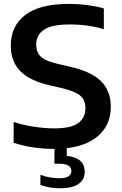

<svg xmlns="http://www.w3.org/2000/svg" viewBox="-20 -770 636 1005"><path d="M263 9.5Q150 9.5 51.5 -22.5V-131.5Q101.5 -115 158.8 -106.5Q216 -98 264 -98Q351 -98 389 -125.5Q427 -153 427 -204.5Q427 -248 398.2 -271Q369.5 -294 296.5 -310.5L244.5 -322.5Q137.5 -346 87 -397Q36.5 -448 36.5 -531.5Q36.5 -634 112.2 -691.8Q188 -749.5 340.5 -749.5Q391.5 -749.5 438.5 -743.2Q485.5 -737 523.5 -726V-617Q442 -642 345 -642Q250 -642 209.8 -614Q169.5 -586 169.5 -537.5Q169.5 -495.5 194.8 -472.5Q220 -449.5 286.5 -434.5L338.5 -422.5Q456 -397 508 -346Q560 -295 560 -212Q560 -107.5 481.8 -49Q403.5 9.5 263 9.5ZM295 215.5Q238.5 215.5 191.5 198V145Q217 154.5 241.8 158.8Q266.5 163 289 163Q353.5 163 353.5 125.5Q353.5 87 289 87H265V-10H329.5V46Q423.5 55.5 423.5 129Q423.5 170.5 390.8 193Q358 215.5 295 215.5Z"/></svg>

Font: Encode Sans Semi Expanded SemiBold
Style: Regular
Weight: 600
Width: 6
Designer: Multiple Designers
Foundry: Impallari Type
Version: Version 3.000; ttfautohint (v1.8.3) -l 8 -r 50 -G 200 -x 14 